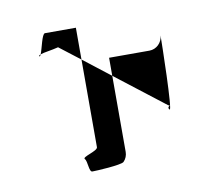

<svg xmlns="http://www.w3.org/2000/svg" viewBox="-49 -766 485 440"><g transform="rotate(-10 193.5 -546.5)"><path d="M59 -662C60 -661 62 -663 63 -666C60 -665 58 -663 59 -662ZM63 -666C68 -678 74 -712 81 -712H153V-638L105 -675C90 -671 71 -669 63 -666ZM121 -412C127 -406 125 -381 133 -381C142 -381 200 -384 207 -390C213 -396 216 -404 216 -412V-589L153 -638V-434C153 -425 115 -418 121 -412ZM216 -589V-631H310C326 -631 340 -644 341 -661C341 -647 338 -484 332 -490C325 -497 339 -500 331 -500ZM341 -662C341 -662 341 -661 341 -661C341 -661 341 -662 341 -662Z"/></g></svg>

Font: bitstorm
Style: ultext
Weight: 400
Version: Version 0.2